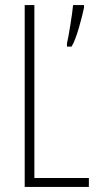

<svg xmlns="http://www.w3.org/2000/svg" viewBox="-20 -734 387 754"><path d="M77 0H329V-35H115V-714H77ZM310 -704V-714H267C265 -686 248 -581 243 -564V-551H261C281 -582 302 -667 310 -704Z"/></svg>

Font: Noto Sans Gurmukhi UI ExtraCondensed ExtraLight
Style: Regular
Weight: 200
Width: 2
Designer: Jelle Bosma - Monotype Design Team
Foundry: Monotype Imaging Inc.
Version: Version 2.004